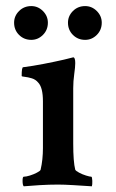

<svg xmlns="http://www.w3.org/2000/svg" viewBox="-20 -622 389 644"><path d="M265.6 -488.3Q241.2 -488.3 224.6 -504.9Q208 -521.5 208 -545.9Q208 -568.4 224.6 -585Q241.2 -601.6 265.6 -601.6Q288.1 -601.6 304.7 -585Q321.3 -568.4 321.3 -545.9Q321.3 -521.5 304.7 -504.9Q288.1 -488.3 265.6 -488.3ZM85 -488.3Q60.5 -488.3 43.9 -504.9Q27.3 -521.5 27.3 -545.9Q27.3 -568.4 43.9 -585Q60.5 -601.6 85 -601.6Q107.4 -601.6 124 -585Q140.6 -568.4 140.6 -545.9Q140.6 -521.5 124 -504.9Q107.4 -488.3 85 -488.3ZM59.6 2.9Q55.7 -1 55.7 -15.6Q55.7 -29.3 59.6 -29.3Q67.4 -29.3 80.1 -33.2Q92.8 -37.1 104 -43Q115.2 -48.8 116.2 -52.7Q120.1 -69.3 122.1 -87.9Q124 -106.4 124 -125V-282.2Q124 -328.1 108.4 -344.7Q99.6 -355.5 86.4 -359.4Q73.2 -363.3 63 -364.3Q52.7 -365.2 52.7 -367.2Q52.7 -396.5 57.6 -396.5Q88.9 -400.4 126.5 -407.7Q164.1 -415 194.3 -421.9L225.6 -429.7Q232.4 -429.7 232.4 -410.2Q232.4 -397.5 229 -373.5Q225.6 -349.6 225.6 -326.2V-140.6Q225.6 -79.1 232.4 -52.7Q234.4 -48.8 245.1 -43Q255.9 -37.1 268.6 -33.2Q281.2 -29.3 286.1 -29.3Q289.1 -29.3 289.6 -15.6Q290 -2 288.1 2.9Q257.8 1 226.6 -1Q195.3 -2.9 174.8 -2.9Q144.5 -2.9 112.8 -1Q81.1 1 59.6 2.9Z"/></svg>

Font: Crimson Text SemiBold
Style: Regular
Weight: 600
Designer: Sebastian Kosch
Foundry: Sebastian Kosch
Version: Version 1.100; ttfautohint (v1.8.4)